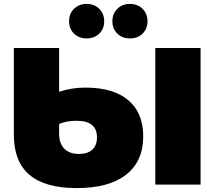

<svg xmlns="http://www.w3.org/2000/svg" viewBox="-20 -946 1110 984"><path d="M714 -247Q714 -119 626 -50.5Q538 18 373 18Q211 18 131 -50Q51 -118 51 -255V-700H283V-476Q319 -487 350.5 -492Q382 -497 419 -497Q561 -497 637.5 -432.5Q714 -368 714 -247ZM1008 -700V0H776V-700ZM477 -242Q477 -327 373 -327Q323 -327 283 -311V-261Q283 -211 309.5 -184Q336 -157 385 -157Q429 -157 453 -179Q477 -201 477 -242ZM334 -837Q334 -876 359.5 -901Q385 -926 424 -926Q463 -926 488.5 -901Q514 -876 514 -837Q514 -798 488.5 -773.5Q463 -749 424 -749Q385 -749 359.5 -773.5Q334 -798 334 -837ZM556 -837Q556 -876 581.5 -901Q607 -926 646 -926Q685 -926 710.5 -901Q736 -876 736 -837Q736 -798 710.5 -773.5Q685 -749 646 -749Q607 -749 581.5 -773.5Q556 -798 556 -837Z"/></svg>

Font: Montserrat Alternates Black
Style: Regular
Weight: 900
Designer: Julieta Ulanovsky
Foundry: Julieta Ulanovsky
Version: Version 7.200